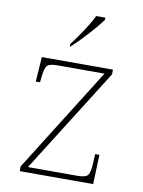

<svg xmlns="http://www.w3.org/2000/svg" viewBox="-86 -826 661 886"><g transform="rotate(10 244.5 -383.0)"><path d="M69 0V-22L376 -511H155Q116 -511 106 -497Q96 -483 92 -442L90 -420H70L78 -536H411V-514L103 -25H335Q374 -25 384 -39Q394 -53 396 -95L398 -138H418L413 0ZM197 -619Q212 -638 230 -664Q248 -690 265 -717Q282 -744 292 -766H335V-756Q326 -743 309.5 -723Q293 -703 273 -681Q253 -659 233.5 -639.5Q214 -620 199 -606H197Z"/></g></svg>

Font: Noto Serif Tibetan Thin
Style: Regular
Weight: 250
Version: Version 2.103